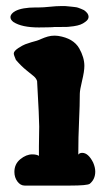

<svg xmlns="http://www.w3.org/2000/svg" viewBox="-20 -609 346 619"><path d="M106 -585Q119.1 -585 140.4 -587.2Q161.6 -589.4 175.5 -589.4Q185.1 -589.4 190.2 -589.4Q190.9 -589.4 199.3 -588.6Q207.8 -587.9 210.3 -587.5Q212.9 -587.2 220.2 -586.4Q227.5 -585.7 231.6 -584.2Q235.6 -582.8 241.1 -580.6Q246.6 -578.4 251 -576.2Q265.6 -565.9 265.6 -554.9Q265.6 -546.1 255.4 -538.8Q248 -533 239.3 -529.7Q230.5 -526.4 217.7 -524.5Q204.8 -522.7 198.2 -522.3Q191.7 -522 174.8 -522Q158 -522 155.8 -522Q152.1 -521.2 133.8 -520.9Q115.5 -520.5 105.2 -520.5Q50.3 -520.5 23.2 -538.1Q13.7 -545.4 13.7 -553.5Q13.7 -564.5 29.1 -573.2Q51 -585 95.7 -585ZM26.4 -54.7Q26.4 -80.1 45.4 -95.7Q64.5 -111.3 84 -111.3Q98.6 -111.3 105.5 -106.4V-137.7Q105.5 -154.3 106 -172.9Q106.4 -191.4 106.4 -201.2Q106.4 -227.5 99.6 -347.7Q96.7 -356.4 89.4 -362.8Q82 -369.1 65.4 -382.3Q48.8 -395.5 31.2 -416Q24.4 -431.6 24.4 -436.5Q24.4 -444.3 39.1 -454.1Q52.7 -462.9 61.5 -466.3Q70.3 -469.7 80.6 -472.7Q90.8 -475.6 97.7 -477.5Q101.6 -478.5 112.8 -483.4Q124 -488.3 134.3 -491.2Q144.5 -494.1 156.2 -494.1Q158.2 -494.1 162.1 -493.7Q166 -493.2 168 -493.2Q216.8 -485.4 235.4 -453.1Q252 -423.8 252 -396.5Q252 -378.9 244.6 -348.6Q237.3 -318.4 237.3 -306.6Q237.3 -271.5 234.9 -219.2Q232.4 -167 232.4 -110.4Q236.3 -116.2 245.1 -116.2Q264.6 -116.2 280.3 -85Q287.1 -69.3 287.1 -55.7Q287.1 -31.2 269.5 -16.6Q261.7 -10.7 205.1 -10.7H59.6Q45.9 -10.7 36.1 -23.9Q26.4 -37.1 26.4 -54.7Z"/></svg>

Font: Essays1743
Style: Bold
Weight: 700
Designer: Based on the typeface in a 1743 English translation of the essays of Montaigne.  PostScript/TrueType font designed by Jo
Version: Version 002.100